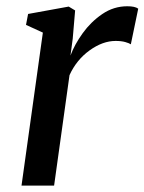

<svg xmlns="http://www.w3.org/2000/svg" viewBox="-20 -578 450 598"><path d="M199.5 -405Q212 -439 237.5 -474.5Q263 -510 298.5 -534.2Q334 -558.5 376.5 -558.5Q400.5 -558.5 410.5 -551L387.5 -440Q382.5 -443.5 370.2 -447Q358 -450.5 340 -450.5Q300 -450.5 259.2 -421.2Q218.5 -392 196.5 -344L148.5 0H47L113.5 -476.5L61 -500.5L67.5 -534.5L194 -557.5L214 -545.5L206.5 -457.5Z"/></svg>

Font: Merriweather Text Regular
Style: Italic
Weight: 400
Italic angle: -7.8°
Designer: Eben Sorkin
Foundry: Eben Sorkin
Version: Version 2.100; ttfautohint (v1.7.19-72a1) -l 8 -r 50 -G 200 